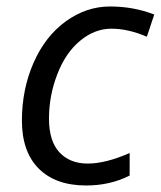

<svg xmlns="http://www.w3.org/2000/svg" viewBox="-20 -565 498 595"><path d="M381.8 -90.8V-21Q321.3 9.8 247.1 9.8Q152.3 9.8 100.1 -42.5Q47.9 -94.7 47.9 -191.4Q47.9 -288.1 84 -370.4Q120.1 -452.6 183.8 -498.8Q247.6 -544.9 320.8 -544.9Q394 -544.9 458 -520L435.1 -451.2Q377 -476.1 325.2 -476.1Q273.4 -476.1 228.3 -438.7Q183.1 -401.4 157.5 -334.7Q131.8 -268.1 131.8 -197.8Q131.8 -127.4 164.3 -92.8Q196.8 -58.1 252 -58.1Q307.1 -58.1 381.8 -90.8Z"/></svg>

Font: OpenSans-Italic
Style: Italic
Weight: 400
Italic angle: -12°
Foundry: Ascender Corporation
Version: Version 1.10